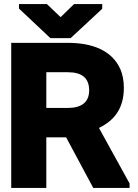

<svg xmlns="http://www.w3.org/2000/svg" viewBox="-20 -921 678 941"><path d="M35 0H207V-248H304L437 0H615V-22L465 -294C537 -329 587 -386 587 -491C587 -526 581 -558 568 -586C528 -672 435 -711 313 -711H35ZM73 -879 227 -734H326L481 -878V-901H343L277 -837L210 -901H73ZM207 -392V-567H313C382 -567 417 -538 417 -478C417 -420 379 -392 313 -392Z"/></svg>

Font: Asimov Pro
Style: Ult
Weight: 900
Designer: Google
Version: Version 2.000980; 2014